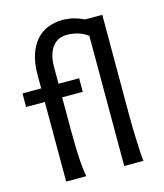

<svg xmlns="http://www.w3.org/2000/svg" viewBox="-117 -879 827 967"><g transform="rotate(-15 296.5 -395.5)"><path d="M9.8 -485.8H107.4V-556.6Q107.4 -617.2 122.1 -661.4Q136.7 -705.6 162.6 -734.4Q188.5 -763.2 223.6 -777.1Q258.8 -791 300.3 -791Q331.1 -791 358.6 -783.7Q386.2 -776.4 410.2 -764.2H500.5V-231.9Q500.5 -208.5 501.2 -176.8Q502 -145 503.2 -112.3Q504.4 -79.6 506.1 -49.8Q507.8 -20 510.3 0H410.2V-678.7Q384.8 -697.3 357.9 -705.1Q331.1 -712.9 300.3 -712.9Q281.2 -712.9 262.9 -705.8Q244.6 -698.7 230 -682.1Q215.3 -665.5 206.5 -638.4Q197.8 -611.3 197.8 -571.3V-485.8H305.2V-415H197.8V-241.7Q197.8 -206.1 198.5 -171.1Q199.2 -136.2 200.9 -104.5Q202.6 -72.8 205.6 -45.9Q208.5 -19 212.4 0H107.4V-415H9.8Z"/></g></svg>

Font: Andika Compact
Style: Regular
Weight: 400
Designer: Victor Gaultney, Annie Olsen, Julie Remington, Don Collingsworth, Eric Hays, Becca Hirsbrunner
Foundry: SIL International
Version: Version 5.000 ; LnSpcTght